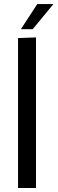

<svg xmlns="http://www.w3.org/2000/svg" viewBox="-20 -938 287 958"><path d="M70 -748 159.6 -751.4V0H70ZM84.3 -792.4 165.9 -917.7H246.6L143.2 -792.4Z"/></svg>

Font: Murecho Thin
Style: Regular
Weight: 100
Designer: Neil Summerour
Foundry: Positype
Version: Version 1.010